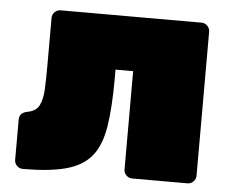

<svg xmlns="http://www.w3.org/2000/svg" viewBox="-43 -570 750 619"><g transform="rotate(5 332.0 -260.0)"><path d="M52 0Q41 0 33 -8Q25 -16 25 -27V-158Q25 -180 52 -185Q79 -190 89 -210Q99 -230 100.5 -263.5Q102 -297 102 -341V-493Q102 -504 110 -512Q118 -520 129 -520H585Q596 -520 604 -512Q612 -504 612 -493V-27Q612 -16 604 -8Q596 0 585 0H406Q395 0 387 -8Q379 -16 379 -27V-345H322V-316Q322 -222 312 -160Q302 -98 273.5 -63.5Q245 -29 191.5 -14.5Q138 0 52 0Z"/></g></svg>

Font: Rubik Light Black
Style: Regular
Weight: 900
Version: Version 2.104